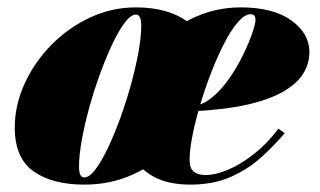

<svg xmlns="http://www.w3.org/2000/svg" viewBox="-20 -490 868 520"><path d="M208.5 10Q121.5 10 70.8 -26Q20 -62 20 -144.5Q20 -204.5 46.2 -262.5Q72.5 -320.5 118 -367.2Q163.5 -414 222.8 -442Q282 -470 348 -470Q435 -470 488.2 -431.2Q541.5 -392.5 541.5 -310Q541.5 -252 516.5 -195.2Q491.5 -138.5 446.5 -92Q401.5 -45.5 340.8 -17.8Q280 10 208.5 10ZM208.5 -9.5Q222 -9.5 238.5 -31.2Q255 -53 272.2 -89.2Q289.5 -125.5 305.8 -170.2Q322 -215 334.8 -261.2Q347.5 -307.5 355 -349Q362.5 -390.5 362.5 -420.5Q362.5 -434.5 359.2 -442.5Q356 -450.5 348 -450.5Q334.5 -450.5 318 -428.8Q301.5 -407 284.2 -370.5Q267 -334 250.8 -289.5Q234.5 -245 221.8 -198.8Q209 -152.5 201.5 -110.8Q194 -69 194 -39.5Q194 -25 197.2 -17.2Q200.5 -9.5 208.5 -9.5ZM495 10Q434.5 10 395 -12.2Q355.5 -34.5 336 -71Q316.5 -107.5 316.5 -150Q316.5 -215.5 341.5 -273.5Q366.5 -331.5 410.2 -375.8Q454 -420 511 -445Q568 -470 632 -470Q720 -470 769 -434.8Q818 -399.5 818 -349Q818 -317 800.5 -289.5Q783 -262 745.2 -240.8Q707.5 -219.5 646.8 -206Q586 -192.5 499 -188.5V-202.5Q527 -204 553 -225Q579 -246 600.5 -277Q622 -308 638 -340.8Q654 -373.5 663 -399.8Q672 -426 672 -436Q672 -443 669.2 -447.2Q666.5 -451.5 658.5 -451.5Q643 -451.5 624.5 -430.2Q606 -409 587.5 -373.2Q569 -337.5 552.2 -294.2Q535.5 -251 522.2 -206.5Q509 -162 501.2 -122.8Q493.5 -83.5 493.5 -57Q493.5 -34 505 -25Q516.5 -16 536.5 -16Q564.5 -16 599.2 -31Q634 -46 669.2 -74Q704.5 -102 734 -141.5L751 -129.5Q724 -97 688.5 -64.8Q653 -32.5 605.8 -11.2Q558.5 10 495 10Z"/></svg>

Font: Bodoni Moda 11pt Black
Style: Italic
Weight: 900
Italic angle: -13°
Designer: Owen Earl
Foundry: indestructible type
Version: Version 2.004